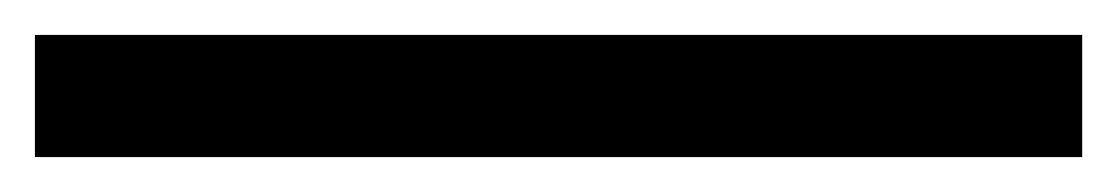

<svg xmlns="http://www.w3.org/2000/svg" viewBox="-20 395 640 110"><path d="M0 485H600V415H0Z"/></svg>

Font: Abbots Morton Experiment
Style: Regular
Weight: 400
Designer: Nathan Sharfi
Version: Version 1.000;PS 001.000;hotconv 1.0.70;makeotf.lib2.5.58329